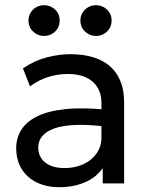

<svg xmlns="http://www.w3.org/2000/svg" viewBox="-20 -724 582 758"><path d="M215 15Q163 15 124.5 -4Q86 -23 65 -57.8Q44 -92.5 44 -140Q44 -179 64 -211.2Q84 -243.5 127 -264.8Q170 -286 238.5 -293.2Q307 -300.5 404 -290.5L406.5 -223Q331.5 -233 279 -230.8Q226.5 -228.5 194 -216.8Q161.5 -205 146.2 -185.8Q131 -166.5 131 -142.5Q131 -104 158.8 -82.2Q186.5 -60.5 235 -60.5Q276.5 -60.5 309.2 -75.8Q342 -91 361.2 -118.2Q380.5 -145.5 380.5 -181.5V-318.5Q380.5 -353 365.2 -378.5Q350 -404 320.5 -418Q291 -432 248 -432Q209.5 -432 171.5 -420.5Q133.5 -409 98.5 -383L70.5 -454Q116 -485 164.5 -497.5Q213 -510 257.5 -510Q325 -510 372.5 -488.8Q420 -467.5 445 -425Q470 -382.5 470 -319V0H385.5V-60Q360 -23.5 315 -4.2Q270 15 215 15ZM154 -582Q129.5 -582 111 -599.2Q92.5 -616.5 92.5 -643Q92.5 -660.5 101 -674.2Q109.5 -688 123.5 -695.8Q137.5 -703.5 154 -703.5Q179 -703.5 197.2 -686.5Q215.5 -669.5 215.5 -643Q215.5 -625 207 -611.2Q198.5 -597.5 184.5 -589.8Q170.5 -582 154 -582ZM359 -582Q334.5 -582 316 -599.2Q297.5 -616.5 297.5 -643Q297.5 -660.5 306 -674.2Q314.5 -688 328.5 -695.8Q342.5 -703.5 359 -703.5Q384 -703.5 402.2 -686.5Q420.5 -669.5 420.5 -643Q420.5 -625 412 -611.2Q403.5 -597.5 389.5 -589.8Q375.5 -582 359 -582Z"/></svg>

Font: Geologica Cursive Light
Style: Regular
Weight: 300
Designer: Sindre Bremnes, Frode Helland
Foundry: Monokrom Skriftforlag AS
Version: Version 1.010;gftools[0.9.28]